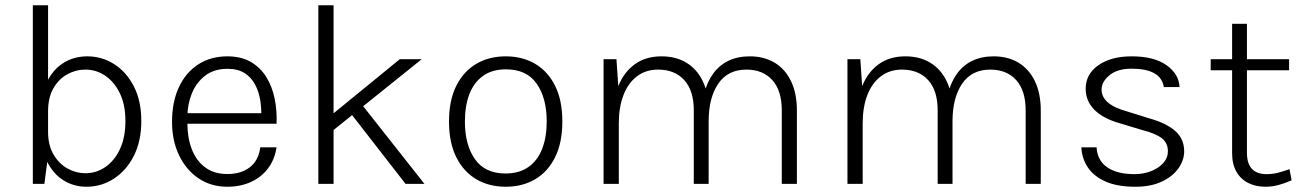

<svg xmlns="http://www.w3.org/2000/svg" viewBox="-20 -700 4961 731"><path d="M309.5 11Q260.5 11 221.2 -13.8Q182 -38.5 159 -85.5Q136 -132.5 136 -198.5H163Q163 -147 183.8 -111.8Q204.5 -76.5 237 -58.5Q269.5 -40.5 306 -40.5Q346.5 -40.5 381 -64Q415.5 -87.5 436.5 -132Q457.5 -176.5 457.5 -239Q457.5 -301 436.5 -344.5Q415.5 -388 381 -411.5Q346.5 -435 305 -435Q268.5 -435 236 -417Q203.5 -399 183.2 -363.8Q163 -328.5 163 -276H136Q136 -341.5 158.8 -388.2Q181.5 -435 221.2 -460.2Q261 -485.5 312.5 -485.5Q368 -485.5 414.8 -455.8Q461.5 -426 489.8 -370.8Q518 -315.5 518 -239Q518 -162.5 489.5 -106.5Q461 -50.5 413.5 -19.8Q366 11 309.5 11ZM105 0V-680H163V-108L149 0Z M845.5 11Q783.5 11 736.2 -20.8Q689 -52.5 662 -108.2Q635 -164 635 -235.5Q635 -313.5 661.8 -369.5Q688.5 -425.5 735.8 -455.5Q783 -485.5 845.5 -485.5Q898 -485.5 934.8 -464.2Q971.5 -443 994 -406.5Q1016.5 -370 1025.8 -324Q1035 -278 1033 -229H682.5V-269H997.5L974.5 -254Q976 -286.5 970.8 -318.8Q965.5 -351 951.2 -378Q937 -405 911.5 -421.5Q886 -438 846 -438Q795 -438 761 -411.8Q727 -385.5 710.2 -343.8Q693.5 -302 693.5 -254.5V-230Q693.5 -175.5 710.2 -132Q727 -88.5 760.8 -63Q794.5 -37.5 845.5 -37.5Q898 -37.5 931.2 -63.2Q964.5 -89 971 -139H1033Q1025.5 -91.5 999.8 -58Q974 -24.5 934.5 -6.8Q895 11 845.5 11Z M1192 0V-680H1250V0ZM1240 -260.5 1502 -474.5H1585.5L1240 -197ZM1524 0 1292 -298.5 1354.5 -306 1596 0Z M1905.5 11Q1842 11 1793.5 -17.5Q1745 -46 1717.2 -101.5Q1689.5 -157 1689.5 -237.5Q1689.5 -318 1717.2 -373.2Q1745 -428.5 1793.5 -457Q1842 -485.5 1905.5 -485.5Q1969 -485.5 2017.5 -457Q2066 -428.5 2093.5 -373.2Q2121 -318 2121 -237.5Q2121 -157 2093.5 -101.5Q2066 -46 2017.5 -17.5Q1969 11 1905.5 11ZM1904.5 -39.5Q1957 -39.5 1992 -64.2Q2027 -89 2044.2 -133.5Q2061.5 -178 2061.5 -237.5Q2061.5 -327 2023.2 -381.5Q1985 -436 1906.5 -436Q1854 -436 1819.2 -411.2Q1784.5 -386.5 1767.2 -341.8Q1750 -297 1750 -237.5Q1750 -148.5 1788.2 -94Q1826.5 -39.5 1904.5 -39.5Z M2956.5 0V-279.5Q2956.5 -355 2920.5 -395Q2884.5 -435 2822 -435Q2751 -435 2714.5 -381.2Q2678 -327.5 2678 -238H2648.5Q2648.5 -296.5 2660.5 -342.8Q2672.5 -389 2696 -420.8Q2719.5 -452.5 2754.2 -469Q2789 -485.5 2834.5 -485.5Q2889.5 -485.5 2929.8 -461Q2970 -436.5 2992 -390.2Q3014 -344 3014 -279.5V0ZM2278 0V-474.5H2327L2334 -372Q2355.5 -425.5 2397 -455.5Q2438.5 -485.5 2498.5 -485.5Q2553.5 -485.5 2593.8 -461Q2634 -436.5 2656 -390.2Q2678 -344 2678 -279.5V0H2621.5V-279.5Q2621.5 -355 2585.2 -395Q2549 -435 2485.5 -435Q2439 -435 2405.2 -409.5Q2371.5 -384 2353.8 -338Q2336 -292 2336 -230.5V0Z M3885 0V-279.5Q3885 -355 3849 -395Q3813 -435 3750.5 -435Q3679.5 -435 3643 -381.2Q3606.5 -327.5 3606.5 -238H3577Q3577 -296.5 3589 -342.8Q3601 -389 3624.5 -420.8Q3648 -452.5 3682.8 -469Q3717.5 -485.5 3763 -485.5Q3818 -485.5 3858.2 -461Q3898.5 -436.5 3920.5 -390.2Q3942.5 -344 3942.5 -279.5V0ZM3206.5 0V-474.5H3255.5L3262.5 -372Q3284 -425.5 3325.5 -455.5Q3367 -485.5 3427 -485.5Q3482 -485.5 3522.2 -461Q3562.5 -436.5 3584.5 -390.2Q3606.5 -344 3606.5 -279.5V0H3550V-279.5Q3550 -355 3513.8 -395Q3477.5 -435 3414 -435Q3367.5 -435 3333.8 -409.5Q3300 -384 3282.2 -338Q3264.5 -292 3264.5 -230.5V0Z M4302.5 11Q4233.5 11 4188.8 -9Q4144 -29 4121.5 -63Q4099 -97 4097 -139H4155Q4158 -88.5 4195.8 -62.8Q4233.5 -37 4299 -37Q4333 -37 4362 -48.2Q4391 -59.5 4408.8 -79.2Q4426.5 -99 4426.5 -124Q4426.5 -156 4403 -174Q4379.5 -192 4328.5 -205L4242 -231Q4179.5 -249 4146.5 -282.2Q4113.5 -315.5 4113.5 -362Q4113.5 -418 4162 -451.8Q4210.5 -485.5 4288.5 -485.5Q4373.5 -485.5 4421 -452Q4468.5 -418.5 4471 -368.5H4411Q4405.5 -404 4374.5 -421.2Q4343.5 -438.5 4288.5 -438.5Q4234 -438.5 4204 -413.5Q4174 -388.5 4174 -359Q4174 -302 4272 -275.5L4357 -249Q4421 -231 4454.8 -201Q4488.5 -171 4488.5 -124Q4488.5 -89.5 4466.2 -58.5Q4444 -27.5 4402.5 -8.2Q4361 11 4302.5 11Z M4798 11Q4761 11 4732.2 -3.5Q4703.5 -18 4687.2 -46.5Q4671 -75 4671 -117V-609.5H4727.5V-118Q4727.5 -37 4802.5 -37Q4824.5 -37 4844.5 -42Q4864.5 -47 4889.5 -56L4897.5 -13.5Q4873 -2.5 4848.5 4.2Q4824 11 4798 11ZM4589.5 -432.5V-474.5H4888V-432.5Z"/></svg>

Font: Karla Light
Style: Regular
Weight: 300
Designer: Jonathan Pinhorn
Version: Version 2.004;gftools[0.9.33]